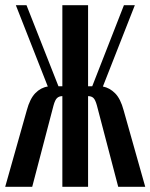

<svg xmlns="http://www.w3.org/2000/svg" viewBox="-24 -719 579 739"><path d="M431 0 349 -313Q343 -335 335.5 -342Q328 -349 315 -349V0H216V-349Q204 -349 196 -342Q188 -335 182 -313L100 0H-4L79 -294Q91 -339 112 -360.5Q133 -382 160 -386L37 -699H78L201 -387H216V-699H315V-387H331L453 -699H495L372 -386Q398 -381 419 -360Q440 -339 452 -294L535 0Z"/></svg>

Font: Moniqa ExtBd Cond Paragraph
Style: Regular
Weight: 800
Width: 3
Designer: Rajesh Rajput
Foundry: Rajesh Rajput
Version: Version 1.000